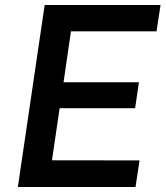

<svg xmlns="http://www.w3.org/2000/svg" viewBox="-20 -743 658 763"><path d="M51 0 157.5 -723H618L602 -618.5H262L232.5 -416H532L517 -313H217L186.5 -106L534.5 -105.5L518.5 0Z"/></svg>

Font: Public Sans Thin SemiBold
Style: Italic
Weight: 600
Italic angle: -8°
Version: Version 2.001